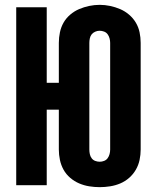

<svg xmlns="http://www.w3.org/2000/svg" viewBox="-20 -765 640 793"><path d="M392 8Q370 8 348.5 4.5Q327 1 307 -7.5Q287 -16 270 -30.5Q253 -45 242.5 -64Q232 -83 227.5 -104.5Q223 -126 223 -147V-312H173V0H47V-735H173V-423H223V-588Q223 -610 227.5 -631.5Q232 -653 242.5 -671.5Q253 -690 270 -704.5Q287 -719 307 -727.5Q327 -736 348.5 -740.5Q370 -745 392 -745Q413 -745 434.5 -740.5Q456 -736 476 -727.5Q496 -719 513 -704.5Q530 -690 541 -671.5Q552 -653 556.5 -631.5Q561 -610 561 -588V-147Q561 -126 556.5 -104.5Q552 -83 541 -64Q530 -45 513.5 -30.5Q497 -16 477 -7.5Q457 1 435 4.5Q413 8 392 8ZM392 -97Q401 -97 410 -100.5Q419 -104 424.5 -111.5Q430 -119 432.5 -128.5Q435 -138 435 -147V-588Q435 -597 432.5 -606.5Q430 -616 424.5 -623.5Q419 -631 410 -634.5Q401 -638 391 -638Q382 -638 373 -634Q364 -630 358.5 -623Q353 -616 351 -606.5Q349 -597 349 -588V-147Q349 -138 351 -128.5Q353 -119 358.5 -111.5Q364 -104 373 -100.5Q382 -97 392 -97Z"/></svg>

Font: Iosevka Curly XBdEx
Style: Regular
Weight: 800
Width: 7
Monospace: yes
Designer: Belleve Invis
Foundry: Belleve Invis
Version: Version 11.1.0; ttfautohint (v1.8.3)